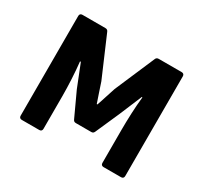

<svg xmlns="http://www.w3.org/2000/svg" viewBox="-131 -807 1048 989"><g transform="rotate(30 393.0 -312.5)"><path d="M82 -609.4V-15.6C82 -5.9 87.9 0 97.7 0H202.1C211.9 0 217.8 -5.9 217.8 -15.6V-210.9C217.8 -272.5 213.9 -349.6 207 -411.1H211.9L264.6 -278.3L330.1 -136.7C334 -127.9 338.9 -125 347.7 -125H438.5C447.3 -125 452.1 -127.9 456.1 -136.7L518.6 -278.3L574.2 -411.1H578.1C571.3 -349.6 568.4 -272.5 568.4 -210.9V-15.6C568.4 -5.9 574.2 0 584 0H688.5C698.2 0 704.1 -5.9 704.1 -15.6V-609.4C704.1 -619.1 698.2 -625 688.5 -625H551.8C543 -625 537.1 -621.1 534.2 -613.3L432.6 -377C419.9 -340.8 409.2 -301.8 395.5 -263.7H391.6C377.9 -301.8 366.2 -340.8 353.5 -377L252 -613.3C249 -621.1 243.2 -625 234.4 -625H97.7C87.9 -625 82 -619.1 82 -609.4Z"/></g></svg>

Font: Ed Sans Neue
Style: Bold
Weight: 700
Designer: Stephen Hutchings
Version: Version 1.004;PS 001.004;hotconv 1.0.88;makeotf.lib2.5.64775